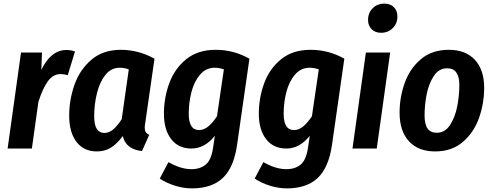

<svg xmlns="http://www.w3.org/2000/svg" viewBox="-20 -820 2723 1060"><path d="M394 -536 354 -405Q333 -411 314 -411Q273 -411 244 -371Q215 -331 192 -257L156 0H22L96 -530H212L208 -434Q261 -544 347 -544Q370 -544 394 -536Z M833 -496 782 -142Q779 -126 779 -115Q779 -100 784.5 -91Q790 -82 804 -76L764 14Q674 4 658 -69Q628 -28 594 -6Q560 16 515 16Q442 16 402 -37Q362 -90 362 -181Q362 -270 391.5 -353Q421 -436 485 -490.5Q549 -545 647 -545Q744 -545 833 -496ZM500 -179Q500 -130 514.5 -108Q529 -86 556 -86Q582 -86 605 -105.5Q628 -125 652 -162L691 -437Q667 -446 641 -446Q593 -446 561.5 -406Q530 -366 515 -304.5Q500 -243 500 -179Z M1357 -496 1289 -21Q1271 105 1210 162.5Q1149 220 1040 220Q994 220 947 205.5Q900 191 862 166L910 75Q978 114 1037 114Q1085 114 1116 88.5Q1147 63 1157 -8L1166 -70Q1110 0 1037 0Q965 0 925 -52Q885 -104 885 -192Q885 -280 914.5 -360.5Q944 -441 1008 -493Q1072 -545 1171 -545Q1270 -545 1357 -496ZM1022 -192Q1022 -102 1079 -102Q1106 -102 1130 -122Q1154 -142 1178 -178L1216 -437Q1190 -446 1165 -446Q1117 -446 1084.5 -408Q1052 -370 1037 -312Q1022 -254 1022 -192Z M1881 -496 1813 -21Q1795 105 1734 162.5Q1673 220 1564 220Q1518 220 1471 205.5Q1424 191 1386 166L1434 75Q1502 114 1561 114Q1609 114 1640 88.5Q1671 63 1681 -8L1690 -70Q1634 0 1561 0Q1489 0 1449 -52Q1409 -104 1409 -192Q1409 -280 1438.5 -360.5Q1468 -441 1532 -493Q1596 -545 1695 -545Q1794 -545 1881 -496ZM1546 -192Q1546 -102 1603 -102Q1630 -102 1654 -122Q1678 -142 1702 -178L1740 -437Q1714 -446 1689 -446Q1641 -446 1608.5 -408Q1576 -370 1561 -312Q1546 -254 1546 -192Z M2060 0H1926L2000 -530H2134ZM2012 -710Q2012 -749 2037.5 -774.5Q2063 -800 2102 -800Q2135 -800 2154.5 -780.5Q2174 -761 2174 -729Q2174 -690 2148 -664.5Q2122 -639 2084 -639Q2051 -639 2031.5 -659Q2012 -679 2012 -710Z M2186 -198Q2186 -283 2214.5 -362.5Q2243 -442 2304 -493.5Q2365 -545 2458 -545Q2550 -545 2601.5 -490Q2653 -435 2653 -335Q2653 -250 2625 -170Q2597 -90 2536 -37Q2475 16 2382 16Q2289 16 2237.5 -40.5Q2186 -97 2186 -198ZM2516 -350Q2516 -443 2449 -443Q2403 -443 2375 -400.5Q2347 -358 2335.5 -299Q2324 -240 2324 -184Q2324 -134 2340.5 -110.5Q2357 -87 2391 -87Q2437 -87 2465 -130.5Q2493 -174 2504.5 -234Q2516 -294 2516 -350Z"/></svg>

Font: Fira Sans Condensed SemiBold
Style: Italic
Weight: 600
Width: 3
Italic angle: -8°
Designer: bBox Type GmbH & Carrois Corporate GbR & Edenspiekermann AG
Foundry: bBox Type GmbH & Carrois Corporate GbR & Edenspiekermann AG
Version: Version 4.301